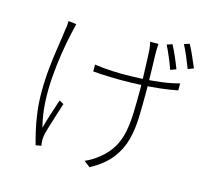

<svg xmlns="http://www.w3.org/2000/svg" viewBox="-119 -945 1238 1140"><g transform="rotate(15 500.0 -375.0)"><path d="M731 -757Q730 -748 729.5 -735.5Q729 -723 729 -706Q729 -697 729.5 -675Q730 -653 731 -624.5Q732 -596 732.5 -566.5Q733 -537 733.5 -511.5Q734 -486 734 -469Q734 -385 732 -310Q730 -235 713 -169Q696 -103 652.5 -46.5Q609 10 525 56L487 27Q506 19 528.5 5.5Q551 -8 568 -22Q617 -61 643.5 -106Q670 -151 681 -205.5Q692 -260 694 -325Q696 -390 696 -470Q696 -490 695 -525Q694 -560 692.5 -597Q691 -634 690 -664Q689 -694 688 -705Q687 -721 684.5 -733.5Q682 -746 680 -757ZM399 -541Q419 -538 448 -535Q477 -532 509 -530.5Q541 -529 568 -529Q628 -529 688.5 -532Q749 -535 807 -542.5Q865 -550 916 -564V-521Q867 -511 809.5 -504.5Q752 -498 690.5 -495Q629 -492 568 -492Q542 -492 509.5 -493Q477 -494 448 -495.5Q419 -497 399 -499ZM229 -744Q227 -734 223.5 -719.5Q220 -705 217 -692Q202 -628 190.5 -554.5Q179 -481 173 -404Q167 -327 171 -249.5Q175 -172 194 -98Q204 -137 220 -186.5Q236 -236 251 -281L278 -266Q269 -238 256.5 -198.5Q244 -159 232.5 -121.5Q221 -84 216 -62Q214 -52 213 -40.5Q212 -29 213 -20Q213 -13 214 -5.5Q215 2 216 7L182 13Q173 -18 161.5 -67Q150 -116 142 -176Q134 -236 134 -299Q134 -380 142 -455Q150 -530 160 -593Q170 -656 175 -698Q178 -712 179 -726Q180 -740 180 -750ZM812 -777Q826 -751 843.5 -711Q861 -671 873 -639L838 -626Q827 -658 810 -698Q793 -738 779 -766ZM910 -806Q924 -781 941.5 -741.5Q959 -702 972 -671L937 -658Q924 -691 908 -729.5Q892 -768 877 -795Z"/></g></svg>

Font: Noto Sans SC Thin ExtraLight
Style: Regular
Weight: 250
Version: Version 2.004-H2;hotconv 1.0.118;makeotfexe 2.5.65603